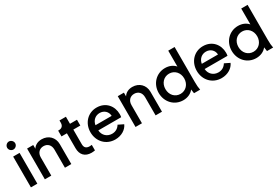

<svg xmlns="http://www.w3.org/2000/svg" viewBox="70 -1842 4239 2923"><g transform="rotate(-30 2189.0 -380.5)"><path d="M66 0H179V-541H66ZM54 -702C54 -664 86 -632 124 -632C162 -632 195 -664 195 -702C195 -740 162 -773 124 -773C86 -773 54 -740 54 -702Z M311 0H424V-319C424 -399 474 -448 544 -448C615 -448 664 -399 664 -319V0H776V-350C776 -469 690 -553 572 -553C505 -553 450 -526 419 -475V-541H311Z M1131 6C1149 6 1174 3 1192 0V-97C1179 -95 1165 -94 1155 -94C1090 -94 1065 -127 1065 -182V-439H1188V-541H1065V-665H952V-623C952 -572 922 -541 872 -541H857V-439H952V-177C952 -61 1017 6 1131 6Z M1546 12C1656 12 1744 -45 1777 -122L1685 -167C1658 -121 1612 -88 1547 -88C1462 -88 1394 -147 1388 -238H1790C1794 -254 1795 -274 1795 -291C1795 -431 1700 -553 1537 -553C1385 -553 1270 -434 1270 -272C1270 -112 1384 12 1546 12ZM1390 -328C1404 -410 1464 -458 1537 -458C1613 -458 1672 -405 1675 -328Z M1905 0H2018V-319C2018 -399 2068 -448 2138 -448C2209 -448 2258 -399 2258 -319V0H2370V-350C2370 -469 2284 -553 2166 -553C2099 -553 2044 -526 2013 -475V-541H1905Z M2741 12C2816 12 2883 -18 2923 -71C2925 -50 2928 -28 2933 0H3041C3032 -44 3029 -81 3029 -144V-757H2917V-478C2876 -525 2815 -553 2740 -553C2586 -553 2469 -431 2469 -271C2469 -111 2585 12 2741 12ZM2587 -271C2587 -373 2657 -448 2752 -448C2846 -448 2917 -373 2917 -271C2917 -168 2846 -93 2752 -93C2656 -93 2587 -168 2587 -271Z M3415 12C3525 12 3613 -45 3646 -122L3554 -167C3527 -121 3481 -88 3416 -88C3331 -88 3263 -147 3257 -238H3659C3663 -254 3664 -274 3664 -291C3664 -431 3569 -553 3406 -553C3254 -553 3139 -434 3139 -272C3139 -112 3253 12 3415 12ZM3259 -328C3273 -410 3333 -458 3406 -458C3482 -458 3541 -405 3544 -328Z M4024 12C4099 12 4166 -18 4206 -71C4208 -50 4211 -28 4216 0H4324C4315 -44 4312 -81 4312 -144V-757H4200V-478C4159 -525 4098 -553 4023 -553C3869 -553 3752 -431 3752 -271C3752 -111 3868 12 4024 12ZM3870 -271C3870 -373 3940 -448 4035 -448C4129 -448 4200 -373 4200 -271C4200 -168 4129 -93 4035 -93C3939 -93 3870 -168 3870 -271Z"/></g></svg>

Font: Mluvka SemiBold
Style: Regular
Weight: 600
Designer: Modified by Jiří Krblich, Original typeface by Gumpita Rahayu
Foundry: Gumpita Rahayu & Jiří Krblich
Version: Version 2.000;Glyphs 3.1.1 (3134)